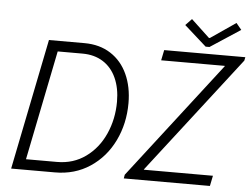

<svg xmlns="http://www.w3.org/2000/svg" viewBox="-59 -977 1381 1052"><g transform="rotate(5 632.0 -451.0)"><path d="M184.1 -719.7H379.4Q463.4 -719.7 524.2 -680.4Q585 -641.1 616.7 -571.5Q648.4 -502 648.4 -413.1Q648.4 -300.3 602.5 -205.8Q556.6 -111.3 472.9 -55.7Q389.2 0 279.8 0H39.1ZM585 -415.5Q585 -489.7 559.8 -545.4Q534.7 -601.1 487.1 -631.3Q439.5 -661.6 373.5 -661.6H237.3L115.7 -58.1H286.6Q376 -58.1 443.8 -107.2Q511.7 -156.2 548.3 -238Q585 -319.8 585 -415.5ZM662.1 -20.5 1156.2 -660.6V-662.6H806.2L817.9 -719.7H1264.2L1260.3 -700.7L764.2 -59.1V-57.1H1144L1132.3 0H658.7ZM920.9 -866.7 955.1 -902.3 1056.2 -807.6H1061.5L1199.7 -902.3L1229 -866.7L1063.5 -758.3H1042.5Z"/></g></svg>

Font: Reddit Sans Chocolate Light
Style: Italic
Weight: 300
Italic angle: -11.25°
Designer: Stephen Hutchings
Version: Version 1.013